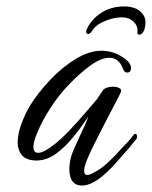

<svg xmlns="http://www.w3.org/2000/svg" viewBox="-20 -574 473 598"><path d="M236 4Q196 4 196 -48Q196 -66 202 -88Q204 -95 211 -111Q218 -127 227 -146.5Q236 -166 244 -183.5Q252 -201 255 -211Q234 -179 208.5 -147.5Q183 -116 154 -95Q125 -74 92 -74Q61 -75 48 -91Q35 -107 35 -130Q35 -157 47 -189Q59 -221 74 -246Q100 -287 137 -326Q174 -365 216 -390.5Q258 -416 296 -416Q316 -416 335 -409.5Q354 -403 373 -388Q388 -376 388 -362Q388 -348 376 -348Q367 -348 363 -360Q350 -394 321 -394Q295 -394 263 -371Q231 -348 200 -316Q165 -281 138 -239Q111 -197 97 -163Q84 -132 84 -117Q84 -98 99 -98Q116 -98 149 -124Q171 -141 197 -168.5Q223 -196 246 -223Q269 -250 282 -265Q293 -282 300 -292Q304 -298 313 -301Q322 -304 332 -304Q344 -304 352 -299.5Q360 -295 356 -286Q352 -277 338.5 -251.5Q325 -226 308.5 -194Q292 -162 277.5 -133Q263 -104 256 -88Q242 -57 242 -42Q242 -29 252 -29Q259 -29 273 -37Q295 -48 317 -68.5Q339 -89 359 -112Q370 -123 379 -133Q388 -143 396 -154Q399 -157 401 -157Q407 -157 407 -148Q407 -143 403 -139Q392 -125 381 -112Q370 -99 358 -86Q347 -73 335.5 -60.5Q324 -48 312 -37Q290 -16 270.5 -6Q251 4 236 4ZM414 -466Q407 -466 408 -474Q410 -493 396 -506.5Q382 -520 359 -520Q337 -520 310.5 -510Q284 -500 271 -484Q267 -477 262.5 -472.5Q258 -468 255 -468Q249 -469 248.5 -472.5Q248 -476 249 -480Q263 -513 294.5 -533.5Q326 -554 366 -554Q398 -554 415.5 -539.5Q433 -525 433 -505Q433 -488 427.5 -477Q422 -466 414 -466Z"/></svg>

Font: Birthstone Bounce
Style: Regular
Weight: 400
Designer: Robert E. Leuschke
Foundry: Rob Leuschke
Version: Version 1.010; ttfautohint (v1.8.3)